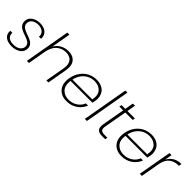

<svg xmlns="http://www.w3.org/2000/svg" viewBox="191 -1827 2921 2921"><g transform="rotate(45 1651.5 -366.0)"><path d="M407.2 -144Q407.2 -74.2 350.6 -33.2Q293.9 7.8 204.1 7.8Q120.1 7.8 70.6 -32Q21 -71.8 26.9 -146H71.8Q67.4 -92.8 102.5 -61.3Q137.7 -29.8 207 -29.8Q277.8 -29.8 319.8 -61.5Q361.8 -93.3 361.8 -143.1Q361.8 -165 352.1 -182.4Q342.3 -199.7 325.9 -211.2Q309.6 -222.7 288.1 -231.9Q266.6 -241.2 243.2 -249.3Q219.7 -257.3 196 -266.1Q172.4 -274.9 150.9 -286.6Q129.4 -298.3 113 -313.5Q96.7 -328.6 86.9 -351.3Q77.1 -374 77.1 -402.8Q77.1 -467.8 131.8 -508.8Q186.5 -549.8 269 -549.8Q322.3 -549.8 364 -530.5Q405.8 -511.2 427.5 -474.4Q449.2 -437.5 442.9 -390.1H398.9Q406.2 -445.8 367.2 -479.5Q328.1 -513.2 265.1 -513.2Q203.6 -513.2 162.8 -483.4Q122.1 -453.6 122.1 -403.8Q122.1 -380.4 131.8 -362.1Q141.6 -343.8 158.2 -331.8Q174.8 -319.8 196 -310.1Q217.3 -300.3 241 -292Q264.6 -283.7 288.3 -275.1Q312 -266.6 333.3 -255.1Q354.5 -243.7 371.1 -229.2Q387.7 -214.8 397.5 -193.1Q407.2 -171.4 407.2 -144Z M529.8 0 660.6 -740.2H705.6L650.4 -426.8Q684.1 -488.8 743.7 -521.5Q803.2 -554.2 874.5 -554.2Q919.9 -554.2 956.1 -540.3Q992.2 -526.4 1017.6 -497.3Q1043 -468.3 1051.3 -423.6Q1059.6 -378.9 1049.8 -317.9L993.7 0H949.7L1005.4 -314.9Q1022.5 -412.1 982.7 -463.6Q942.9 -515.1 858.4 -515.1Q771 -515.1 708.5 -458.7Q646 -402.3 626.5 -293V-293.9L574.7 0Z M1477.1 -512.2Q1419.9 -512.2 1368.4 -488.5Q1316.9 -464.8 1276.4 -413.3Q1235.8 -361.8 1221.2 -290H1647.9Q1659.2 -347.2 1650.9 -388.9Q1642.6 -430.7 1616.7 -458Q1590.8 -485.4 1555.2 -498.8Q1519.5 -512.2 1477.1 -512.2ZM1668.9 -178.2Q1637.2 -95.2 1562.5 -43.7Q1487.8 7.8 1387.2 7.8Q1271 7.8 1210.4 -68.1Q1149.9 -144 1172.4 -272Q1187.5 -356.9 1232.9 -420.4Q1278.3 -483.9 1343.5 -516.8Q1408.7 -549.8 1485.4 -549.8Q1544.4 -549.8 1589.8 -529.8Q1635.3 -509.8 1660.6 -476.1Q1686 -442.4 1695.3 -399.4Q1704.6 -356.4 1696.3 -309.1Q1690.9 -275.9 1684.1 -254.9H1215.3Q1199.2 -147 1251.7 -88.9Q1304.2 -30.8 1394 -30.8Q1473.1 -30.8 1534.7 -70.8Q1596.2 -110.8 1622.1 -178.2Z M1777.3 0 1908.2 -740.2H1953.1L1822.3 0Z M2034.2 -145 2098.1 -503.9H2016.1L2022.9 -543H2105L2128.9 -681.2H2175.3L2150.9 -543H2311L2304.2 -503.9H2144L2080.1 -145Q2068.8 -84.5 2087.4 -62.3Q2106 -40 2162.1 -40H2222.2L2215.3 0H2147Q2075.7 0 2048.3 -33.2Q2021 -66.4 2034.2 -145Z M2658.7 -512.2Q2601.6 -512.2 2550 -488.5Q2498.5 -464.8 2458 -413.3Q2417.5 -361.8 2402.8 -290H2829.6Q2840.8 -347.2 2832.5 -388.9Q2824.2 -430.7 2798.3 -458Q2772.5 -485.4 2736.8 -498.8Q2701.2 -512.2 2658.7 -512.2ZM2850.6 -178.2Q2818.8 -95.2 2744.1 -43.7Q2669.4 7.8 2568.8 7.8Q2452.6 7.8 2392.1 -68.1Q2331.5 -144 2354 -272Q2369.1 -356.9 2414.6 -420.4Q2460 -483.9 2525.1 -516.8Q2590.3 -549.8 2667 -549.8Q2726.1 -549.8 2771.5 -529.8Q2816.9 -509.8 2842.3 -476.1Q2867.7 -442.4 2877 -399.4Q2886.2 -356.4 2877.9 -309.1Q2872.6 -275.9 2865.7 -254.9H2397Q2380.9 -147 2433.3 -88.9Q2485.8 -30.8 2575.7 -30.8Q2654.8 -30.8 2716.3 -70.8Q2777.8 -110.8 2803.7 -178.2Z M3059.6 -313 3003.9 0H2959L3055.7 -543H3100.6L3079.6 -425.8Q3111.8 -487.8 3168.2 -521Q3224.6 -554.2 3302.7 -554.2L3293.9 -506.8H3279.8Q3242.2 -506.8 3208.7 -497.1Q3175.3 -487.3 3144.5 -465.8Q3113.8 -444.3 3091.3 -405.3Q3068.8 -366.2 3059.6 -313Z"/></g></svg>

Font: SVN-Poppins ExtraLight
Style: Italic
Weight: 200
Italic angle: -10°
Designer: Ninad Kale (Devanagari), Jonny Pinhorn (Latin)
Foundry: Indian Type Foundry
Version: Version 3.002 2017